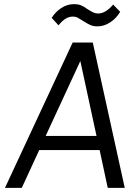

<svg xmlns="http://www.w3.org/2000/svg" viewBox="-20 -905 664 925"><path d="M262 -783 229 -819Q247 -848 275.5 -866.5Q304 -885 336 -885Q356 -885 370 -879.5Q384 -874 403 -860Q419 -850 429.5 -845Q440 -840 453 -840Q489 -840 525 -883L559 -848Q540 -816 510.5 -797Q481 -778 450 -778Q429 -778 415 -784.5Q401 -791 382 -803Q365 -814 355 -819.5Q345 -825 330 -825Q295 -825 262 -783ZM4 0 330 -700H427L581 0H499L460 -182H169L85 0ZM200 -250H445L367 -611Z"/></svg>

Font: Haskoy
Style: Italic
Weight: 400
Designer: Ertekin Erdin
Foundry: Ertekin Erdin
Version: Version 2.000; ttfautohint (v1.8.4.7-5d5b)